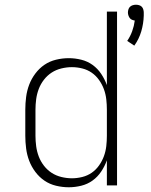

<svg xmlns="http://www.w3.org/2000/svg" viewBox="-20 -784 640 812"><path d="M548 -591 518 -611Q531 -630 539 -652Q547 -674 550 -697Q544 -698 538 -700.5Q532 -703 528.5 -708Q525 -713 523 -719Q521 -725 521 -731Q521 -737 523 -744Q525 -751 530 -755.5Q535 -760 541.5 -762Q548 -764 555 -764Q562 -764 568.5 -762Q575 -760 579.5 -755.5Q584 -751 586 -744Q588 -737 588 -731V-729V-718Q587 -684 577.5 -651.5Q568 -619 548 -591ZM271 8Q244 8 217 1.5Q190 -5 168 -20Q146 -35 129.5 -57Q113 -79 103.5 -104Q94 -129 90.5 -156Q87 -183 87 -210V-320Q87 -347 90.5 -374Q94 -401 103.5 -426Q113 -451 129.5 -473Q146 -495 168 -510Q190 -525 217 -531.5Q244 -538 271 -538Q297 -538 323.5 -531.5Q350 -525 371.5 -509.5Q393 -494 408 -471.5Q423 -449 432 -424V-735H475V0H432V-106Q423 -81 408 -58.5Q393 -36 371.5 -20.5Q350 -5 323.5 1.5Q297 8 271 8ZM284 -30Q306 -30 328 -35.5Q350 -41 368 -53.5Q386 -66 399 -84.5Q412 -103 419.5 -123.5Q427 -144 429.5 -166Q432 -188 432 -210V-320Q432 -342 429.5 -364Q427 -386 419.5 -406.5Q412 -427 399 -445.5Q386 -464 368 -476.5Q350 -489 328 -494.5Q306 -500 284 -500Q262 -500 239.5 -494.5Q217 -489 198.5 -477Q180 -465 166 -447Q152 -429 144 -408Q136 -387 133 -364.5Q130 -342 130 -320V-210Q130 -188 133 -165.5Q136 -143 144 -122Q152 -101 166 -83Q180 -65 198.5 -53Q217 -41 239.5 -35.5Q262 -30 284 -30Z"/></svg>

Font: Iosevka Curly XLtEx
Style: Regular
Weight: 200
Width: 7
Monospace: yes
Designer: Belleve Invis
Foundry: Belleve Invis
Version: Version 11.1.0; ttfautohint (v1.8.3)